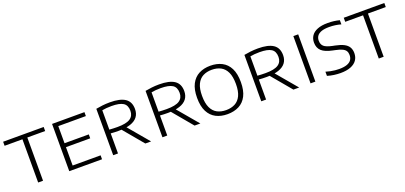

<svg xmlns="http://www.w3.org/2000/svg" viewBox="15 -1433 4785 2271"><g transform="rotate(-20 2408.0 -297.5)"><path d="M233.5 0V-544H9V-595H519.5V-544H295V0Z M625 0V-595H1032.5V-545.5H685.5V-49.5H1037.5V0ZM660.5 -280.5V-330H991V-280.5Z M1178 0V-584Q1215 -591 1259.2 -596.2Q1303.5 -601.5 1353.5 -601.5Q1482 -601.5 1544.8 -559.2Q1607.5 -517 1607.5 -426Q1607.5 -367.5 1577.5 -328Q1547.5 -288.5 1487.8 -268.5Q1428 -248.5 1339.5 -248.5Q1311.5 -248.5 1287.5 -249.5Q1263.5 -250.5 1238.5 -252.5V0ZM1582.5 0 1347.5 -281H1418L1655 0ZM1340.5 -296Q1451.5 -296 1500.2 -328Q1549 -360 1549 -424.5Q1549 -495 1503.2 -524.2Q1457.5 -553.5 1356 -553.5Q1320 -553.5 1292.8 -551Q1265.5 -548.5 1238.5 -543.5V-300Q1267 -298.5 1287.8 -297.2Q1308.5 -296 1340.5 -296Z M1798 0V-584Q1835 -591 1879.2 -596.2Q1923.5 -601.5 1973.5 -601.5Q2102 -601.5 2164.8 -559.2Q2227.5 -517 2227.5 -426Q2227.5 -367.5 2197.5 -328Q2167.5 -288.5 2107.8 -268.5Q2048 -248.5 1959.5 -248.5Q1931.5 -248.5 1907.5 -249.5Q1883.5 -250.5 1858.5 -252.5V0ZM2202.5 0 1967.5 -281H2038L2275 0ZM1960.5 -296Q2071.5 -296 2120.2 -328Q2169 -360 2169 -424.5Q2169 -495 2123.2 -524.2Q2077.5 -553.5 1976 -553.5Q1940 -553.5 1912.8 -551Q1885.5 -548.5 1858.5 -543.5V-300Q1887 -298.5 1907.8 -297.2Q1928.5 -296 1960.5 -296Z M2617.5 7Q2535 7 2473 -25Q2411 -57 2376.5 -124.2Q2342 -191.5 2342 -297Q2342 -403 2377 -470.5Q2412 -538 2474 -570Q2536 -602 2617.5 -602Q2700 -602 2762.2 -570Q2824.5 -538 2858.8 -470.5Q2893 -403 2893 -297Q2893 -191.5 2858.5 -124.2Q2824 -57 2761.8 -25Q2699.5 7 2617.5 7ZM2617.5 -44Q2681.5 -44 2729.5 -69Q2777.5 -94 2804 -149.2Q2830.5 -204.5 2830.5 -295.5Q2830.5 -388.5 2804 -444.5Q2777.5 -500.5 2729.5 -525.8Q2681.5 -551 2617.5 -551Q2554 -551 2506.2 -526Q2458.5 -501 2432 -445.8Q2405.5 -390.5 2405.5 -299.5Q2405.5 -206.5 2432 -150.2Q2458.5 -94 2506.2 -69Q2554 -44 2617.5 -44Z M3042 0V-584Q3079 -591 3123.2 -596.2Q3167.5 -601.5 3217.5 -601.5Q3346 -601.5 3408.8 -559.2Q3471.5 -517 3471.5 -426Q3471.5 -367.5 3441.5 -328Q3411.5 -288.5 3351.8 -268.5Q3292 -248.5 3203.5 -248.5Q3175.5 -248.5 3151.5 -249.5Q3127.5 -250.5 3102.5 -252.5V0ZM3446.5 0 3211.5 -281H3282L3519 0ZM3204.5 -296Q3315.5 -296 3364.2 -328Q3413 -360 3413 -424.5Q3413 -495 3367.2 -524.2Q3321.5 -553.5 3220 -553.5Q3184 -553.5 3156.8 -551Q3129.5 -548.5 3102.5 -543.5V-300Q3131 -298.5 3151.8 -297.2Q3172.5 -296 3204.5 -296Z M3662 0V-595H3723V0Z M4039 7Q3999 7 3956 1Q3913 -5 3874.5 -17V-69.5Q3903 -60.5 3932 -54.8Q3961 -49 3988.2 -46.2Q4015.5 -43.5 4039.5 -43.5Q4099 -43.5 4137 -56.8Q4175 -70 4193 -95.5Q4211 -121 4211 -157.5Q4211 -188.5 4198.2 -209.2Q4185.5 -230 4155.2 -244.2Q4125 -258.5 4072.5 -269.5L4044 -275.5Q3947.5 -295 3906.2 -333.8Q3865 -372.5 3865 -438.5Q3865 -487 3889.8 -523.8Q3914.5 -560.5 3965.8 -581.2Q4017 -602 4096 -602Q4135 -602 4173 -597.2Q4211 -592.5 4243.5 -583.5V-531Q4207 -541.5 4170 -546.5Q4133 -551.5 4096 -551.5Q4036 -551.5 3998.5 -538.2Q3961 -525 3943.2 -500.2Q3925.5 -475.5 3925.5 -441Q3925.5 -394 3954 -368.5Q3982.5 -343 4059.5 -327L4087.5 -321.5Q4155 -308 4195.2 -286.8Q4235.5 -265.5 4253.5 -234.2Q4271.5 -203 4271.5 -160Q4271.5 -109 4245.5 -71.5Q4219.5 -34 4167.8 -13.5Q4116 7 4039 7Z M4521 0V-544H4296.5V-595H4807V-544H4582.5V0Z"/></g></svg>

Font: Encode Sans SC SemiExpanded Light
Style: Regular
Weight: 300
Width: 6
Designer: Multiple Designers
Foundry: Impallari Type
Version: Version 3.002